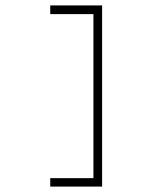

<svg xmlns="http://www.w3.org/2000/svg" viewBox="-20 -687 562 707"><path d="M165 0V-31H324V-635H165V-667H356V0Z"/></svg>

Font: Zector
Style: Regular
Weight: 400
Designer: GGBot
Version: 0.72